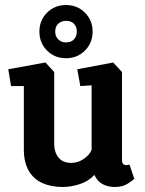

<svg xmlns="http://www.w3.org/2000/svg" viewBox="-20 -741 579 765"><path d="M230 4Q183 4 148 -12Q113 -28 94 -61.5Q75 -95 75 -146V-398H24L13 -465L161 -492L196 -454V-169Q196 -150 201 -135.5Q206 -121 215 -111Q224 -101 236.5 -96.5Q249 -92 264 -92Q291 -92 314 -108Q337 -124 345 -144V-401L300 -398L288 -465L431 -492L466 -454V-105Q466 -92 471 -87.5Q476 -83 482 -83Q487 -83 491 -84Q495 -85 496 -85L515 -29Q509 -22 488.5 -9Q468 4 437 4Q411 4 389.5 -7Q368 -18 356 -44Q333 -19 298 -7.5Q263 4 230 4ZM137 -615Q137 -660 167.5 -690.5Q198 -721 243 -721Q288 -721 318.5 -690.5Q349 -660 349 -615Q349 -570 318.5 -539.5Q288 -509 243 -509Q198 -509 167.5 -539.5Q137 -570 137 -615ZM200 -615Q200 -596 212 -584Q224 -572 243 -572Q263 -572 274.5 -584Q286 -596 286 -615Q286 -635 274.5 -646.5Q263 -658 244 -658Q224 -658 212 -646.5Q200 -635 200 -615Z"/></svg>

Font: Kreon Light
Style: Bold
Weight: 700
Version: Version 2.002